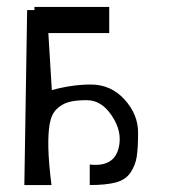

<svg xmlns="http://www.w3.org/2000/svg" viewBox="-20 -532 497 552"><path d="M241 -289Q299 -289 338 -246Q377 -203 377 -151Q377 -106 373 -81Q369 -56 355 -35.5Q341 -15 313 -7.5Q285 0 238 0V-59Q307 -51 321 -106Q333 -153 301 -200Q272 -244 229 -244Q197 -244 177.5 -238.5Q158 -233 143 -218.5Q128 -204 123 -176.5Q118 -149 119 -106.5Q120 -64 128 0H50L58 -503H79V-512H294V-437H119L129 -273Q188 -289 241 -289Z"/></svg>

Font: OpenDyslexic
Style: Regular
Weight: 400
Designer: Abbie Gonzalez
Version: Version 0.920;hotconv 1.0.109;makeotfexe 2.5.65596